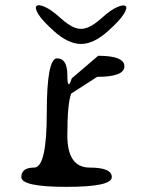

<svg xmlns="http://www.w3.org/2000/svg" viewBox="-20 -727 590 747"><path d="M358 -428 257 -363Q242 -324 242 -200Q242 -75 329 -75Q415 -75 415 -38Q415 0 239 0Q63 0 63 -38Q63 -75 113 -75Q162 -75 162 -288Q162 -500 202 -500Q242 -500 242 -435Q242 -403 246.5 -399.5Q251 -396 259 -422L362 -510Q464 -510 464 -469Q464 -428 358 -428ZM399 -605Q344 -556 295 -556Q246 -556 191 -605Q144 -647 129 -672Q114 -697 122.5 -704Q131 -711 156 -699.5Q181 -688 214 -658Q246 -629 270.5 -619.5Q295 -610 320 -619.5Q345 -629 377 -658Q410 -688 435 -699Q460 -710 468.5 -703.5Q477 -697 461.5 -672Q446 -647 399 -605Z"/></svg>

Font: Syne Mono
Style: Regular
Weight: 400
Monospace: yes
Designer: Lucas Descroix
Foundry: Bonjour Monde
Version: Version 2.000; ttfautohint (v1.8.3)